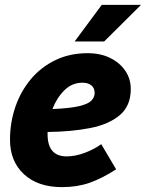

<svg xmlns="http://www.w3.org/2000/svg" viewBox="-20 -755 598 787"><path d="M21 -182Q21 -253 43 -317Q65 -381 106.5 -430.5Q148 -480 207 -508.5Q266 -537 339 -537Q392 -537 431.5 -517.5Q471 -498 493.5 -465Q516 -432 516 -390Q516 -321 471 -283Q426 -245 349 -230Q272 -215 175 -214Q175 -210 175 -205Q175 -114 253 -114Q288 -114 326 -128Q364 -142 395 -164L456 -61Q397 -23 346.5 -5.5Q296 12 234 12Q135 12 78 -41Q21 -94 21 -182ZM318 -416Q275 -416 243.5 -384.5Q212 -353 195 -308Q267 -311 304.5 -320Q342 -329 355 -343Q368 -357 368 -374Q368 -394 354.5 -405Q341 -416 318 -416ZM286 -585 397 -735H558L407 -585Z"/></svg>

Font: Radio Canada
Style: Bold Italic
Weight: 700
Italic angle: -12°
Designer: Charles Daoud, Etienne Aubert Bonn, Alexandre Saumier Demers, Jacques Le Bailly
Foundry: Radio-Canada
Version: Version 2.104; ttfautohint (v1.8.4.7-5d5b);gftools[0.9.28.de